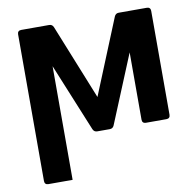

<svg xmlns="http://www.w3.org/2000/svg" viewBox="-81 -611 911 897"><g transform="rotate(-10 374.5 -162.0)"><path d="M324.2 -13.8 192.1 -335.9V203.1H77.1Q68.5 203.1 63.9 198.5Q59.3 193.9 59.3 185.4V-510.7Q59.3 -519.2 63.9 -523.8Q68.5 -528.4 77.1 -528.4H209.5Q224.4 -528.4 230.1 -514.6L373.6 -158L519.2 -514.6Q525.2 -528.4 539.8 -528.4H672.9Q681.5 -528.4 686.1 -523.8Q690.7 -519.2 690.7 -510.7V-17.8Q690.7 -9.2 686.1 -4.6Q681.5 0 672.9 0H575.6Q567.1 0 562.5 -4.6Q557.9 -9.2 557.9 -17.8V-337L424.7 -13.8Q419 0 404.1 0H344.8Q330.3 0 324.2 -13.8Z"/></g></svg>

Font: DeltaSans SemiBold
Style: Regular
Weight: 600
Designer: Rasmus Andersson
Foundry: rsms
Version: Version 3.012